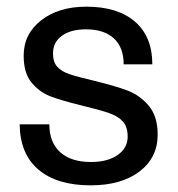

<svg xmlns="http://www.w3.org/2000/svg" viewBox="-20 -542 534 576"><path d="M437 -349H351Q351 -400 321.5 -427Q292 -454 238 -454Q192 -454 165.5 -434.5Q139 -415 139 -382Q139 -356 151.5 -342Q164 -328 187 -320Q210 -312 261 -300Q327 -284 363.5 -270Q400 -256 426.5 -224.5Q453 -193 453 -138Q453 -69 398.5 -27.5Q344 14 252 14Q151 14 95.5 -33Q40 -80 39 -169H128Q128 -115 160.5 -85.5Q193 -56 253 -56Q303 -56 333 -77Q363 -98 363 -132Q363 -161 349 -177Q335 -193 308 -202.5Q281 -212 223 -226Q162 -241 130 -253.5Q98 -266 74.5 -294.5Q51 -323 51 -375Q51 -440 103.5 -481Q156 -522 239 -522Q333 -522 385 -477Q437 -432 437 -349Z"/></svg>

Font: CST
Style: Regular
Weight: 400
Version: Version 1.00